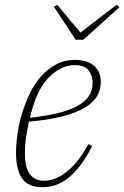

<svg xmlns="http://www.w3.org/2000/svg" viewBox="-20 -770 519 802"><path d="M157 12Q99 12 73 -23.5Q47 -59 47 -132Q47 -167 53 -210Q59 -253 72 -296Q85 -339 104.5 -379.5Q124 -420 151.5 -451Q179 -482 214.5 -501Q250 -520 294 -520Q314 -520 333 -515.5Q352 -511 367 -500Q382 -489 391.5 -471.5Q401 -454 401 -427Q401 -394 384.5 -367Q368 -340 332 -319Q296 -298 239 -283.5Q182 -269 101 -262Q94 -231 89 -197.5Q84 -164 84 -129Q84 -106 87.5 -85.5Q91 -65 100 -49.5Q109 -34 124.5 -24.5Q140 -15 164 -15Q212 -15 260.5 -54Q309 -93 349 -168L365 -160Q341 -113 316 -80Q291 -47 265 -26.5Q239 -6 212 3Q185 12 157 12ZM105 -278Q167 -285 215.5 -296Q264 -307 298 -324.5Q332 -342 349.5 -366.5Q367 -391 367 -424Q367 -452 351 -475Q335 -498 292 -498Q233 -498 182 -444.5Q131 -391 105 -278ZM205 -742 219 -750 316 -634 467 -750 479 -740 328 -604H296Z"/></svg>

Font: IBM Plex Serif ExtraLight
Style: Italic
Weight: 200
Italic angle: -14°
Designer: Mike Abbink, Paul van der Laan, Pieter van Rosmalen
Foundry: Bold Monday
Version: Version 2.5